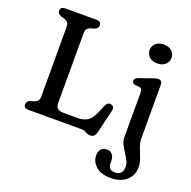

<svg xmlns="http://www.w3.org/2000/svg" viewBox="-157 -856 1241 1245"><g transform="rotate(20 463.0 -233.5)"><path d="M307.5 -642 285.5 -636Q269 -631 259.8 -621.2Q250.5 -611.5 250.5 -592V-105.5Q250.5 -59.5 305 -59.5H404Q443.5 -59.5 470 -76.8Q496.5 -94 516 -139.5L539.5 -195.5Q552 -222 575.5 -217Q603.5 -211.5 594.5 -177.5L557 -19.5Q552 0.5 542.8 9.8Q533.5 19 516.5 19Q499.5 19 484.5 9.5Q469.5 0 447.5 0H84.5Q51.5 0 51.5 -27.5Q51.5 -48 76 -58L98 -64Q114 -69 123.5 -78.8Q133 -88.5 133 -108V-592Q133 -611.5 123.5 -621.2Q114 -631 98 -636L76 -642Q51.5 -652 51.5 -672.5Q51.5 -700 84.5 -700H299Q332 -700 332 -672.5Q332 -652 307.5 -642ZM765 -568.5Q731.5 -568.5 710.8 -586.8Q690 -605 690 -634.5Q690 -663 710.8 -681Q731.5 -699 765 -699Q799 -699 820 -681Q841 -663 841 -634.5Q841 -605 820 -586.8Q799 -568.5 765 -568.5ZM835.5 -77Q835.5 -48 847.2 -17.2Q859 13.5 871 44.2Q883 75 883 105.5Q883 163 842.5 198Q802 233 735.5 233Q668.5 233 633.2 201.2Q598 169.5 598 128Q598 98 612.5 82.5Q627 67 651.5 67Q675 67 688.8 83.2Q702.5 99.5 702.5 126.5V142Q702.5 190 750 189.5Q803 189 803 131.5Q803 109.5 791.8 88Q780.5 66.5 766 44.5Q751.5 22.5 740.5 0.2Q729.5 -22 729.5 -45V-354Q729.5 -370.5 724.2 -377.2Q719 -384 709 -386L678 -388Q658.5 -393.5 658.5 -410Q658.5 -428.5 684 -437.5L759.5 -463.5Q774 -469 785.8 -472.8Q797.5 -476.5 807.5 -476.5Q835.5 -476.5 835.5 -446.5Z"/></g></svg>

Font: Fraunces 9pt S100
Style: Regular
Weight: 400
Version: Version 1.000; ttfautohint (v1.8.3)